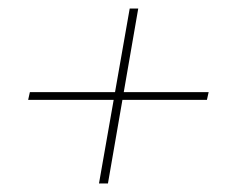

<svg xmlns="http://www.w3.org/2000/svg" viewBox="-20 -515 540 450"><path d="M212 -85 284 -495H304L233 -85ZM46 -281 50 -299H469L465 -281Z"/></svg>

Font: DM Sans 28pt Thin
Style: Italic
Weight: 250
Italic angle: -10°
Version: Version 4.004;gftools[0.9.30]